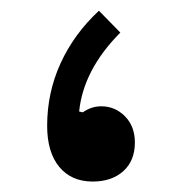

<svg xmlns="http://www.w3.org/2000/svg" viewBox="-20 -338 341 360"><path d="M165.5 -317.9 205.6 -276.9Q136.2 -207 128.4 -128.9L135.3 -127.4Q151.4 -138.7 169.9 -138.7Q195.8 -138.7 214.4 -119.9Q232.9 -101.1 232.9 -70.8Q232.9 -36.6 211.2 -17.1Q189.5 2.4 153.8 2.4Q113.8 2.4 91.1 -25.1Q68.4 -52.7 68.4 -102.1Q68.4 -164.1 93.5 -219.2Q118.7 -274.4 165.5 -317.9Z"/></svg>

Font: Estedad-FD SemiBold
Style: Regular
Weight: 600
Designer: Amin Abedi
Version: Version 7.3